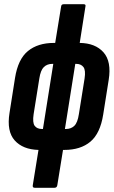

<svg xmlns="http://www.w3.org/2000/svg" viewBox="-20 -703 539 908"><path d="M144 185Q133 185 135 173L162 6Q88 4 49.5 -39Q11 -82 25 -169L51 -334Q65 -423 112 -461.5Q159 -500 235 -500H241L269 -672Q270 -683 281 -683H376Q387 -683 384 -672L357 -500Q431 -499 469.5 -455.5Q508 -412 494 -325L468 -161Q454 -72 407.5 -33Q361 6 284 6H278L251 173Q249 185 238 185ZM179 -93H183L232 -401H228Q203 -401 187.5 -386Q172 -371 166 -332L139 -163Q133 -123 144 -108Q155 -93 179 -93ZM340 -401H336L287 -93H292Q316 -93 331.5 -108Q347 -123 353 -163L380 -332Q386 -371 374.5 -386Q363 -401 340 -401Z"/></svg>

Font: Sofia Sans Extra Condensed ExtraBold
Style: Italic
Weight: 800
Italic angle: -9°
Designer: Botio Nikoltchev, Ani Petrova
Foundry: lettersoup
Version: Version 4.101; ttfautohint (v1.8.4.7-5d5b)